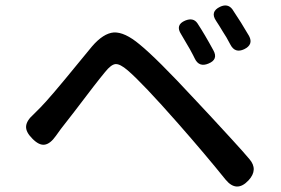

<svg xmlns="http://www.w3.org/2000/svg" viewBox="-20 -740 1038 710"><path d="M814 -76Q740 -168 639 -283Q507 -433 452 -480Q424 -504 407.5 -503Q391 -502 368 -473Q338 -437 254 -326Q218 -280 205 -263Q202 -259 196 -250.5Q190 -242 187 -238Q166 -208 145 -205Q124 -202 99 -228Q75 -252 76.5 -273Q78 -294 104 -317Q117 -330 129 -342Q163 -376 269 -506Q304 -548 320 -568Q362 -617 401 -620Q441 -622 496 -576Q560 -524 698 -375Q716 -356 757 -312Q795 -270 815 -249Q823 -241 838 -224Q882 -176 902 -152Q936 -113 899 -73Q855 -26 814 -76ZM700 -524Q698 -528 694 -536Q681 -561 674 -572Q658 -600 650 -613Q627 -648 665 -664Q695 -676 710 -654Q737 -613 769 -554Q788 -520 751 -505Q716 -490 700 -524ZM832 -575Q817 -604 804 -623Q791 -645 779 -663Q756 -697 794 -715Q822 -728 839 -706Q872 -657 901 -607Q918 -575 883 -558Q849 -542 832 -575Z"/></svg>

Font: GenSenRounded TW M
Style: Regular
Weight: 500
Version: Version 1.501;PS 1;hotconv 16.6.51;makeotf.lib2.5.65220